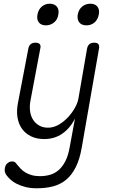

<svg xmlns="http://www.w3.org/2000/svg" viewBox="-20 -789 640 1030"><path d="M354 0 382 -152Q355 -100 313.5 -71.5Q272 -43 217 -43Q177 -43 147 -57.5Q117 -72 98.5 -97.5Q80 -123 74 -158Q68 -193 76 -235L132 -528Q135 -544 144.5 -552Q154 -560 170 -560Q187 -560 193.5 -552Q200 -544 196 -528L144 -252Q138 -223 141 -196Q144 -169 156 -149Q168 -129 188.5 -116.5Q209 -104 238 -104Q266 -104 293 -119Q320 -134 342.5 -157.5Q365 -181 381 -209Q397 -237 401 -262L447 -528Q450 -544 459.5 -552Q469 -560 485 -560Q502 -560 508 -552Q514 -544 511 -528L419 0Q408 65 386.5 107.5Q365 150 335 175Q305 200 265.5 210.5Q226 221 177 221Q144 221 118 214.5Q92 208 71.5 198Q51 188 37 175Q23 162 14 150Q8 141 6 132Q4 123 6 114Q7 107 10 100Q13 93 18.5 88Q24 83 30.5 80Q37 77 45 77Q53 77 58.5 80Q64 83 70 92Q79 103 90 115Q101 127 116 136Q131 145 150 150.5Q169 156 194 156Q222 156 247.5 149Q273 142 294 124Q315 106 330.5 76Q346 46 354 0ZM444 -653Q418 -653 405.5 -668.5Q393 -684 397 -711Q402 -738 420.5 -753.5Q439 -769 465 -769Q490 -769 502.5 -753.5Q515 -738 510 -711Q505 -684 487 -668.5Q469 -653 444 -653ZM226 -653Q201 -653 188.5 -668.5Q176 -684 181 -711Q186 -738 204 -753.5Q222 -769 247 -769Q272 -769 285 -753.5Q298 -738 293 -711Q289 -684 270 -668.5Q251 -653 226 -653Z"/></svg>

Font: Maple Mono ExtraLight
Style: Italic
Weight: 275
Italic angle: -10°
Monospace: yes
Designer: subframe7536
Version: Version 7.000